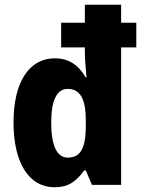

<svg xmlns="http://www.w3.org/2000/svg" viewBox="-20 -780 595 810"><path d="M210 10C269 10 302 -15 335 -61H342L368 0H491V-580H555V-684H491V-760H338V-684H238V-580H338V-559C338 -529 342 -490 345 -454H341C311 -506 270 -534 211 -534C105 -534 37 -437 37 -263C37 -92 103 10 210 10ZM266 -115C219 -115 196 -168 196 -263C196 -359 221 -405 265 -405C318 -405 342 -363 342 -273V-249C342 -156 320 -115 266 -115Z"/></svg>

Font: Noto Sans Georgian Condensed ExtraBold
Style: Regular
Weight: 800
Width: 3
Designer: Monotype Design Team, Akaki Razmadze
Foundry: Google LLC
Version: Version 2.005